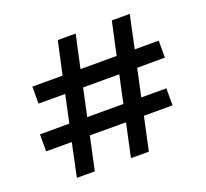

<svg xmlns="http://www.w3.org/2000/svg" viewBox="-122 -861 1082 1008"><g transform="rotate(-20 418.5 -357.0)"><path d="M143 0 182 -186H39V-281H203L236 -435H87V-530H256L296 -714H396L356 -530H558L598 -714H698L659 -530H793V-435H638L605 -281H745V-186H585L545 0H445L485 -186H283L243 0ZM303 -281H505L538 -435H336Z"/></g></svg>

Font: Firefly Display Medium
Style: Regular
Weight: 500
Designer: Colophon Foundry, Jonny Pinhorn
Foundry: Colophon Foundry
Version: Version 1.200; ttfautohint (v1.8.3)